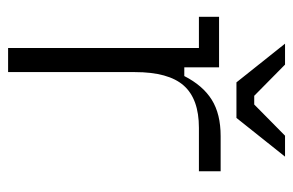

<svg xmlns="http://www.w3.org/2000/svg" viewBox="-148 -594 741 486"><g transform="rotate(90 223.0 -350.5)"><path d="M101 0V-483H22V-534H150V-446H172Q196 -493 232 -515.5Q268 -538 324 -538H413V-483H303Q230 -483 196 -444.5Q162 -406 162 -321V0ZM376 -701 278 -578H188L90 -701H143L222 -623H244L323 -701Z"/></g></svg>

Font: Mozilla Headline ExtraLight
Style: Regular
Weight: 200
Designer: Studio DRAMA
Foundry: Studio DRAMA
Version: Version 1.000